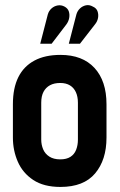

<svg xmlns="http://www.w3.org/2000/svg" viewBox="-20 -729 473 759"><path d="M242 -632Q251 -644 253.5 -658Q256 -672 252 -684Q248 -696 235 -703Q222 -710 208 -707.5Q194 -705 183.5 -695.5Q173 -686 169 -672L139 -556H184ZM355 -632Q365 -644 367.5 -658Q370 -672 365.5 -684.5Q361 -697 347 -703Q333 -711 319.5 -708Q306 -705 296 -695.5Q286 -686 282 -672L252 -556H296ZM401 -185V-317Q401 -409 353.5 -460.5Q306 -512 219 -512Q158 -512 116 -489.5Q74 -467 52.5 -424Q31 -381 31 -317V-185Q31 -134 50.5 -89.5Q70 -45 111.5 -17.5Q153 10 219 10Q311 10 356 -43.5Q401 -97 401 -185ZM288 -323V-177Q288 -155 281 -137Q274 -119 258.5 -109Q243 -99 218 -99Q192 -99 175 -110Q158 -121 150.5 -139Q143 -157 143 -177V-323Q143 -349 152 -366Q161 -383 177.5 -392Q194 -401 218 -401Q241 -401 256.5 -391.5Q272 -382 280 -364.5Q288 -347 288 -323Z"/></svg>

Font: Advent Pro
Style: Bold
Weight: 700
Designer: VivaRado, Andreas Kalpakidis
Foundry: VivaRado, Andreas Kalpakidis
Version: Version 3.000